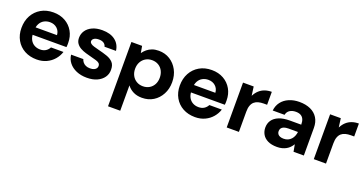

<svg xmlns="http://www.w3.org/2000/svg" viewBox="-38 -1144 3772 1995"><g transform="rotate(20 1848.0 -146.5)"><path d="M302 12Q226 12 167.5 -20Q109 -52 76 -110Q43 -168 43 -243Q43 -321 75.5 -380.5Q108 -440 166.5 -474Q225 -508 303 -508Q377 -508 433.5 -476Q490 -444 521.5 -388.5Q553 -333 553 -263Q553 -253 553 -240.5Q553 -228 551 -215H140V-298H416Q413 -344 381.5 -372Q350 -400 303 -400Q268 -400 239 -384.5Q210 -369 193 -337.5Q176 -306 176 -259V-230Q176 -190 192 -160Q208 -130 236.5 -114Q265 -98 301 -98Q338 -98 363 -114.5Q388 -131 401 -157H539Q524 -110 491 -71.5Q458 -33 410 -10.5Q362 12 302 12Z M857 12Q791 12 740 -10Q689 -32 658.5 -70.5Q628 -109 623 -158H758Q763 -140 775.5 -124.5Q788 -109 808 -100Q828 -91 855 -91Q882 -91 899 -98.5Q916 -106 924 -118Q932 -130 932 -143Q932 -163 920 -174Q908 -185 884.5 -192Q861 -199 829 -207Q797 -215 763 -225Q729 -235 701.5 -250.5Q674 -266 657 -290.5Q640 -315 640 -351Q640 -395 664 -430.5Q688 -466 733.5 -487Q779 -508 843 -508Q932 -508 985.5 -467Q1039 -426 1048 -354H921Q916 -378 895.5 -391.5Q875 -405 842 -405Q807 -405 788.5 -392Q770 -379 770 -360Q770 -346 783 -335.5Q796 -325 819.5 -318Q843 -311 874 -303Q928 -290 971.5 -275Q1015 -260 1041 -232Q1067 -204 1067 -152Q1068 -105 1042 -68Q1016 -31 969 -9.5Q922 12 857 12Z M1167 215V-496H1285L1298 -422H1299Q1316 -446 1339.5 -465.5Q1363 -485 1394.5 -496.5Q1426 -508 1467 -508Q1537 -508 1591 -474Q1645 -440 1676.5 -381.5Q1708 -323 1708 -247Q1708 -173 1676.5 -114Q1645 -55 1591 -21.5Q1537 12 1466 12Q1410 12 1369 -9Q1328 -30 1302 -65V215ZM1435 -104Q1475 -104 1506 -122.5Q1537 -141 1554 -173Q1571 -205 1571 -247Q1571 -289 1554 -322Q1537 -355 1506 -373.5Q1475 -392 1435 -392Q1395 -392 1364 -373.5Q1333 -355 1315.5 -322.5Q1298 -290 1298 -248Q1298 -206 1315.5 -173.5Q1333 -141 1364 -122.5Q1395 -104 1435 -104Z M2053 12Q1977 12 1918.5 -20Q1860 -52 1827 -110Q1794 -168 1794 -243Q1794 -321 1826.5 -380.5Q1859 -440 1917.5 -474Q1976 -508 2054 -508Q2128 -508 2184.5 -476Q2241 -444 2272.5 -388.5Q2304 -333 2304 -263Q2304 -253 2304 -240.5Q2304 -228 2302 -215H1891V-298H2167Q2164 -344 2132.5 -372Q2101 -400 2054 -400Q2019 -400 1990 -384.5Q1961 -369 1944 -337.5Q1927 -306 1927 -259V-230Q1927 -190 1943 -160Q1959 -130 1987.5 -114Q2016 -98 2052 -98Q2089 -98 2114 -114.5Q2139 -131 2152 -157H2290Q2275 -110 2242 -71.5Q2209 -33 2161 -10.5Q2113 12 2053 12Z M2401 0V-496H2519L2532 -399H2533Q2552 -436 2578.5 -460Q2605 -484 2639 -496Q2673 -508 2715 -508V-365H2678Q2646 -365 2619.5 -358Q2593 -351 2574.5 -335Q2556 -319 2546 -291.5Q2536 -264 2536 -223V0Z M2960 12Q2898 12 2857.5 -8Q2817 -28 2797.5 -62Q2778 -96 2778 -137Q2778 -183 2801.5 -217.5Q2825 -252 2873 -272Q2921 -292 2994 -292H3119Q3119 -328 3108.5 -351.5Q3098 -375 3076.5 -387Q3055 -399 3022 -399Q2983 -399 2955.5 -381.5Q2928 -364 2921 -329H2790Q2796 -384 2826.5 -424Q2857 -464 2908 -486Q2959 -508 3022 -508Q3093 -508 3145 -484.5Q3197 -461 3225.5 -415.5Q3254 -370 3254 -305V0H3140L3126 -77H3125Q3113 -57 3097 -40.5Q3081 -24 3060.5 -12.5Q3040 -1 3015 5.5Q2990 12 2960 12ZM2996 -92Q3023 -92 3043.5 -101.5Q3064 -111 3078.5 -127Q3093 -143 3101.5 -164Q3110 -185 3113 -209H3009Q2978 -209 2958.5 -201.5Q2939 -194 2930 -180.5Q2921 -167 2921 -149Q2921 -131 2930 -118Q2939 -105 2956 -98.5Q2973 -92 2996 -92Z M3364 0V-496H3482L3495 -399H3496Q3515 -436 3541.5 -460Q3568 -484 3602 -496Q3636 -508 3678 -508V-365H3641Q3609 -365 3582.5 -358Q3556 -351 3537.5 -335Q3519 -319 3509 -291.5Q3499 -264 3499 -223V0Z"/></g></svg>

Font: DM Sans 28pt
Style: Bold
Weight: 700
Version: Version 4.004;gftools[0.9.30]